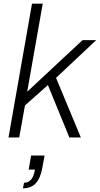

<svg xmlns="http://www.w3.org/2000/svg" viewBox="-20 -743 540 1038"><path d="M26 0H84L115 -173L239 -283L355 0H417L283 -322L500 -526H426L127 -247L211 -723H153ZM104 275C161 275 195 242 209 163L221 98H148L135 174H169C161 222 142 245 110 245Z"/></svg>

Font: Archivo ExtraLight
Style: Italic
Weight: 200
Italic angle: -10°
Designer: Hector Gatti
Foundry: Omnibus-Type
Version: Version 2.001